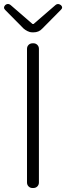

<svg xmlns="http://www.w3.org/2000/svg" viewBox="-30 -947 333 967"><path d="M134 0Q122 0 114 -8Q106 -16 106 -28V-701Q106 -713 114 -721Q122 -729 135 -729H138Q150 -729 158 -721Q166 -713 166 -701V-28Q166 -16 158 -8Q150 0 137 0ZM132 -784Q121 -784 109 -790Q97 -796 89 -803L-4 -897Q-16 -909 -3 -922Q10 -932 23 -922L134 -826H139L250 -922Q262 -932 277 -921Q289 -909 277 -898L183 -803Q166 -784 138 -784Z"/></svg>

Font: Chiron GoRound TC L
Style: Regular
Weight: 300
Designer: Ryoko NISHIZUKA 西塚涼子 (kana, bopomofo & ideographs); Paul D. Hunt (Latin, Greek & Cyrillic); Sandoll Communications 산돌커뮤니
Foundry: Adobe
Version: Version 1.000;hotconv 1.1.1;makeotfexe 2.6.0